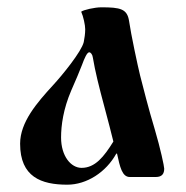

<svg xmlns="http://www.w3.org/2000/svg" viewBox="-20 -484 509 525"><path d="M35 -91C35 0 93 21 164 21C217 21 270 -13 298 -64H300C308 -27 314 0 335 0H406C424 0 429 -10 429 -23C429 -29 419 -77 403 -131C386 -187 371 -247 363 -278C357 -302 338 -391 333 -426C328 -460 309 -464 257 -464C239 -464 208 -457 202 -452C208 -439 213 -415 213 -404C213 -392 211 -379 209 -369C203 -343 150 -278 125 -251C81 -203 35 -150 35 -91ZM147 -108C147 -141 153 -186 175 -237C190 -271 194 -281 204 -306C211 -325 218 -341 224 -341C228 -341 233 -335 234 -326C240 -290 250 -249 267 -186C276 -152 284 -122 290 -97C264 -55 240 -25 203 -25C174 -25 147 -57 147 -108Z"/></svg>

Font: Monomakh Unicode
Style: Regular
Weight: 400
Version: Version 1.2